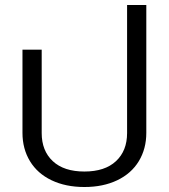

<svg xmlns="http://www.w3.org/2000/svg" viewBox="-20 -734 676 769"><path d="M70 -202V-535H147V-201Q147 -130 191.5 -88.5Q236 -47 318 -47Q400 -47 444.5 -88.5Q489 -130 489 -201V-714H566V-202Q566 -138 536 -88.5Q506 -39 449.5 -12Q393 15 318 15Q243 15 186.5 -12Q130 -39 100 -88.5Q70 -138 70 -202Z"/></svg>

Font: Prompt Light
Style: Regular
Weight: 300
Designer: Katatrad Team
Foundry: CadsonDemak
Version: Version 1.001